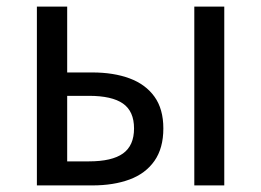

<svg xmlns="http://www.w3.org/2000/svg" viewBox="-20 -563 793 583"><path d="M92 0V-543H184V-343H260Q325 -343 373.5 -325Q422 -307 449 -269.5Q476 -232 476 -173Q476 -113 449 -74.5Q422 -36 373.5 -18Q325 0 260 0ZM184 -73H250Q320 -73 353.5 -97Q387 -121 387 -173Q387 -225 353.5 -248.5Q320 -272 250 -272H184ZM570 0V-543H661V0Z"/></svg>

Font: Farlight84_Sys_V01
Style: Regular
Weight: 400
Designer: Ryoko NISHIZUKA  (kana, bopomofo & ideographs); Paul D. Hunt (Latin, Greek & Cyrillic); Sandoll Communications , Soo-you
Foundry: Adobe
Version: Version 2.004;October 29, 2024;FontCreator 14.0.0.2814 64-bi